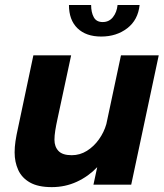

<svg xmlns="http://www.w3.org/2000/svg" viewBox="-20 -758 672 788"><path d="M192.5 10Q136.5 10 103 -9Q69.5 -28 54.8 -60.5Q40 -93 40 -132.5Q40 -154.5 43.5 -178.2Q47 -202 54.5 -235.5L117 -531H272L216.5 -272.5Q210 -243 206.8 -222.2Q203.5 -201.5 203.5 -184.5Q203.5 -156 220 -138.5Q236.5 -121 274.5 -121Q308 -121 336.8 -139Q365.5 -157 386.2 -186.2Q407 -215.5 416.5 -249L476.5 -531H631.5L518.5 0H363.5L379 -72Q343 -34 295.2 -12Q247.5 10 192.5 10ZM263 -737.5H354Q354 -707.5 364.8 -687.5Q375.5 -667.5 401.5 -667.5Q427.5 -667.5 443.5 -687.5Q459.5 -707.5 462.5 -737.5H553Q546.5 -676 502.2 -642Q458 -608 395.5 -608Q333 -608 298 -642Q263 -676 263 -737.5Z"/></svg>

Font: Epilogue
Style: Bold Italic
Weight: 700
Italic angle: -12°
Designer: Tyler Finck
Foundry: Etcetera Type Co
Version: Version 2.111; ttfautohint (v1.8.3)